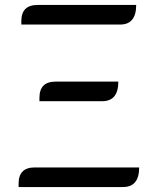

<svg xmlns="http://www.w3.org/2000/svg" viewBox="-20 -754 635 774"><path d="M55 0V-14Q55 -79 120 -79H541Q541 0 476 0ZM139 -346V-360Q139 -425 204 -425H457Q457 -346 392 -346ZM66 -655V-669Q66 -734 131 -734H529Q529 -655 464 -655Z"/></svg>

Font: Swei Toothpaste CJK TC
Style: Regular
Weight: 400
Version: Version 1.0